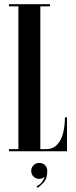

<svg xmlns="http://www.w3.org/2000/svg" viewBox="-20 -720 360 914"><path d="M22.5 0V-10H67.5V-690H22.5V-700H218V-690H172V-10H198Q231.5 -10 251.5 -30.8Q271.5 -51.5 280.2 -86Q289 -120.5 289 -161H299V0ZM159 174 154 166.5Q168.5 160 178.5 147.8Q188.5 135.5 192 122Q181 131.5 166.5 131.5Q150.5 131.5 139.5 120.5Q128.5 109.5 128.5 93.5Q128.5 77.5 139.8 66.5Q151 55.5 167 55.5Q184 55.5 194.5 66.5Q205 77.5 205 94.5Q205 131 187.2 149.5Q169.5 168 159 174Z"/></svg>

Font: Imbue 100pt SemiBold
Style: Regular
Weight: 600
Designer: Tyler Finck
Foundry: Etcetera Type Company
Version: Version 1.102; ttfautohint (v1.8.3)